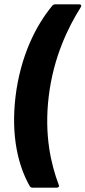

<svg xmlns="http://www.w3.org/2000/svg" viewBox="-20 -779 396 890"><path d="M131 91H243C252 91 256 85 252 77C217 -16 184 -152 206 -333C228 -514 295 -651 354 -745C359 -753 356 -759 347 -759H237C231 -759 226 -757 222 -752C145 -659 75 -518 52 -332C30 -147 65 -9 118 84C121 89 126 91 131 91Z"/></svg>

Font: Barlow Semi Condensed
Style: Bold Italic
Weight: 700
Width: 4
Italic angle: -7°
Designer: Jeremy Tribby
Foundry: Tribby Type
Version: Version 1.422;hotconv 1.0.109;makeotfexe 2.5.65596